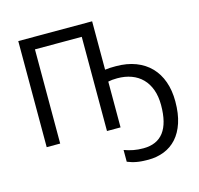

<svg xmlns="http://www.w3.org/2000/svg" viewBox="-132 -856 1296 1248"><g transform="rotate(-15 516.5 -232.0)"><path d="M594.2 -388.2Q608.9 -390.6 626.7 -391.4Q644.5 -392.1 667 -392.1Q742.2 -392.1 800.8 -369.6Q859.4 -347.2 899.7 -305.4Q939.9 -263.7 960.9 -204.6Q981.9 -145.5 981.9 -71.8Q981.9 11.2 961.9 71.8Q941.9 132.3 906.2 171.9Q870.6 211.4 821.5 230.7Q772.5 250 714.8 250Q690.9 250 671.9 248.5Q652.8 247.1 636.5 244.1Q620.1 241.2 605.2 236.6Q590.3 231.9 575.2 226.1V147Q606 158.2 636.7 164.1Q667.5 169.9 703.1 169.9Q886.2 169.9 886.2 -71.8Q886.2 -130.9 869.9 -176Q853.5 -221.2 823.2 -252Q793 -282.7 750.5 -298.3Q708 -314 655.8 -314Q619.1 -314 594.2 -308.1V0H502.9V-633.8H188V0H97.2V-713.9H594.2Z"/></g></svg>

Font: Droid Sans
Style: Regular
Weight: 400
Foundry: Ascender Corporation
Version: Version 1.00 build 114